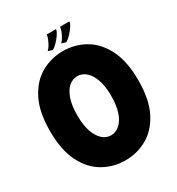

<svg xmlns="http://www.w3.org/2000/svg" viewBox="-199 -966 1018 1103"><g transform="rotate(-30 310.0 -414.5)"><path d="M17 -350Q17 -477 58 -557Q99 -637 165.5 -674.5Q232 -712 310 -712Q388 -712 454.5 -674.5Q521 -637 562 -557Q603 -477 603 -350Q603 -223 562 -143Q521 -63 454.5 -25.5Q388 12 310 12Q232 12 165.5 -25.5Q99 -63 58 -143Q17 -223 17 -350ZM198 -350Q198 -286 213 -242.5Q228 -199 253.5 -176.5Q279 -154 310 -154Q341 -154 367 -176.5Q393 -199 408 -242.5Q423 -286 423 -350Q423 -416 407.5 -459Q392 -502 366.5 -524Q341 -546 310 -546Q279 -546 253.5 -524Q228 -502 213 -458.5Q198 -415 198 -350ZM265 -746 235 -755Q243 -761 252.5 -776Q262 -791 269.5 -809Q277 -827 279 -841H339V-833Q332 -814 310 -787Q288 -760 265 -746ZM354 -746 324 -755Q332 -761 341.5 -776Q351 -791 358.5 -809Q366 -827 367 -841H428V-833Q421 -814 399 -787Q377 -760 354 -746Z"/></g></svg>

Font: Phudu ExtraBold
Style: Regular
Weight: 800
Version: Version 1.005;gftools[0.9.23]